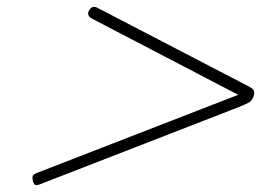

<svg xmlns="http://www.w3.org/2000/svg" viewBox="-20 -717 803 561"><path d="M98 -179Q88 -175 83.5 -176.5Q79 -178 76 -188Q74 -197 75.5 -202Q77 -207 86 -211L676 -440L246 -664Q241 -667 238.5 -673Q236 -679 240 -686Q245 -695 251.5 -696.5Q258 -698 265 -694L700 -468Q715 -461 720 -455Q725 -449 721 -436Q717 -423 708 -418Q699 -413 680 -405Z"/></svg>

Font: Playwrite BE VLG Thin
Style: Regular
Weight: 250
Designer: Veronika Burian, José Scaglione
Foundry: TypeTogether
Version: Version 1.002